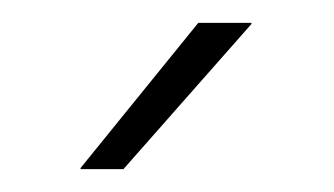

<svg xmlns="http://www.w3.org/2000/svg" viewBox="-20 -701 292 168"><path d="M153.5 -681H200V-680L88 -553H50.5V-554Z"/></svg>

Font: Anek Latin Medium ExtraLight
Style: Regular
Weight: 250
Version: Version 1.003